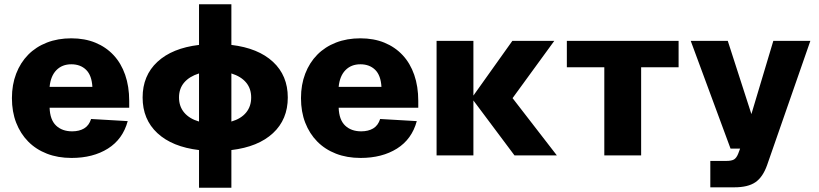

<svg xmlns="http://www.w3.org/2000/svg" viewBox="-20 -730 3847 902"><path d="M316 12Q252 12 200.5 -8Q149 -28 112.5 -65Q76 -102 56 -153.5Q36 -205 36 -269Q36 -332 56 -384Q76 -436 112.5 -473Q149 -510 200.5 -530Q252 -550 315 -550Q378 -550 428 -529.5Q478 -509 513.5 -471Q549 -433 568 -378.5Q587 -324 587 -256V-224H213Q215 -167 243.5 -140Q272 -113 319 -113Q352 -113 375 -126.5Q398 -140 408 -171L580 -161Q557 -76 487 -32Q417 12 316 12ZM414 -322Q411 -376 384.5 -402Q358 -428 315 -428Q272 -428 245 -400.5Q218 -373 213 -322Z M915 152V-25Q789 -40 719.5 -104.5Q650 -169 650 -272Q650 -375 719.5 -439.5Q789 -504 915 -519V-710H1067V-519Q1193 -504 1262.5 -439.5Q1332 -375 1332 -272Q1332 -169 1262.5 -104.5Q1193 -40 1067 -25V152ZM821 -272Q821 -230 845.5 -201Q870 -172 915 -159V-385Q870 -371 845.5 -342.5Q821 -314 821 -272ZM1160 -272Q1160 -314 1136 -342.5Q1112 -371 1067 -385V-159Q1112 -172 1136 -201Q1160 -230 1160 -272Z M1674 12Q1610 12 1558.5 -8Q1507 -28 1470.5 -65Q1434 -102 1414 -153.5Q1394 -205 1394 -269Q1394 -332 1414 -384Q1434 -436 1470.5 -473Q1507 -510 1558.5 -530Q1610 -550 1673 -550Q1736 -550 1786 -529.5Q1836 -509 1871.5 -471Q1907 -433 1926 -378.5Q1945 -324 1945 -256V-224H1571Q1573 -167 1601.5 -140Q1630 -113 1677 -113Q1710 -113 1733 -126.5Q1756 -140 1766 -171L1938 -161Q1915 -76 1845 -32Q1775 12 1674 12ZM1772 -322Q1769 -376 1742.5 -402Q1716 -428 1673 -428Q1630 -428 1603 -400.5Q1576 -373 1571 -322Z M2397 0 2204 -258V0H2031V-538H2204V-281L2387 -538H2584L2388 -269L2596 0Z M2819 0V-414H2643V-538H3168V-414H2992V0Z M3317 150V26H3392Q3417 26 3428.5 19Q3440 12 3448 -8L3457 -32H3412L3225 -538H3399L3510 -194L3613 -538H3787L3584 45Q3564 102 3529 126Q3494 150 3430 150Z"/></svg>

Font: Geist ExtBd
Style: Regular
Weight: 400
Designer: Basement.studio, Andrés Briganti, Mateo Zaragoza
Foundry: Basement.studio, Vercel, Andrés Briganti, Guido Ferreyra, Mateo Zaragoza
Version: Version 1.401